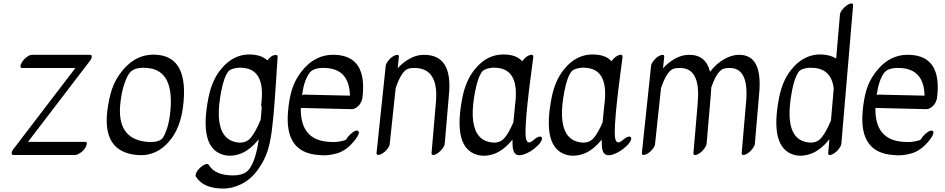

<svg xmlns="http://www.w3.org/2000/svg" viewBox="-20 -858 5464 1110"><path d="M100 -484Q103 -493 112 -506Q121 -519 137 -530Q153 -541 164 -541H500Q515 -541 509 -522Q506 -513 496 -501L142 -38H472Q487 -38 480 -19Q472 6 449.5 22Q427 38 416 38H58Q46 37 47.5 25Q49 13 62 -2L416 -465H108Q94 -465 100 -484Z M890 -541Q1074 -525 1038 -240Q1023 -126 971 -57Q891 49 772 38Q570 20 601 -222Q610 -291 627.5 -343Q645 -395 680 -440Q765 -552 890 -541ZM832 -465Q756 -472 729 -436Q714 -417 699 -373.5Q684 -330 677 -272Q649 -54 830 -38Q899 -32 921 -61Q932 -76 944 -110.5Q956 -145 962 -190Q996 -451 832 -465Z M1526 -509Q1546 -534 1561 -538Q1586 -545 1585 -530Q1565 -205 1555 -135Q1547 -52 1529 8Q1511 68 1470.5 123.5Q1430 179 1376 206Q1322 233 1267 232Q1154 231 1112 162Q1108 155 1115.5 139.5Q1123 124 1138 110.5Q1153 97 1167 92Q1181 87 1186 94Q1222 155 1323 156Q1395 157 1422 118Q1460 65 1476 -53Q1424 11 1370.5 30.5Q1317 50 1271 37Q1128 -3 1185 -293Q1204 -389 1252 -451Q1334 -557 1453 -541Q1498 -535 1526 -509ZM1487 -165Q1494 -242 1493 -242Q1489 -245 1490 -253Q1516 -449 1393 -465Q1363 -469 1341 -464Q1310 -458 1300 -445Q1275 -413 1259 -331Q1243 -249 1245 -186Q1251 -62 1333 -39Q1396 -21 1430 -62Q1456 -93 1482 -155Q1484 -160 1487 -165Z M1719 -234Q1715 -49 1880 -38Q1915 -35 1943 -40Q1979 -46 1983 -54Q1991 -69 2006.5 -83Q2022 -97 2035 -101.5Q2048 -106 2053 -98Q2060 -85 2034 -51Q2008 -17 1980.5 2.5Q1953 22 1927 29Q1869 45 1822 38Q1625 25 1645 -211Q1651 -284 1667 -337.5Q1683 -391 1718 -438Q1798 -546 1917 -541Q2106 -534 2075 -290Q2066 -250 2035 -233Q2023 -226 2009 -227ZM1726 -309Q1733 -311 1737 -311L2003 -305Q2000 -460 1860 -465Q1792 -468 1769 -436Q1739 -396 1726 -309Z M2270 -540Q2288 -544 2286 -529L2279 -463Q2307 -495 2347 -518Q2387 -541 2429 -541Q2600 -543 2575 -306L2551 -26Q2550 -15 2538 1Q2526 17 2513 26Q2500 35 2492 37Q2474 42 2475 26L2499 -254Q2522 -466 2375 -465Q2346 -465 2332 -457Q2297 -437 2267 -347Q2267 -346 2267 -344L2233 -25Q2232 -13 2220 2.5Q2208 18 2195 26.5Q2182 35 2173 37Q2155 41 2157 25L2210 -478Q2211 -489 2223 -505Q2235 -521 2248 -529.5Q2261 -538 2270 -540Z M3016 32Q2961 54 2948 12Q2942 -5 2943 -51Q2891 12 2838 31Q2785 50 2739 37Q2596 -3 2653 -293Q2672 -389 2720 -451Q2802 -557 2921 -541Q2971 -535 2999 -504Q3022 -535 3047 -541Q3055 -543 3059.5 -539.5Q3064 -536 3063 -528Q3005 -105 3022 -52Q3030 -28 3048 -37Q3056 -41 3071 -53.5Q3086 -66 3098.5 -68Q3111 -70 3113 -60.5Q3115 -51 3104.5 -35Q3094 -19 3069 1Q3044 21 3016 32ZM2948 -151Q2955 -231 2958 -253Q2984 -449 2861 -465Q2831 -469 2809 -464Q2779 -458 2768 -445Q2743 -413 2727 -331Q2711 -249 2713 -186Q2719 -62 2801 -39Q2864 -21 2898 -62Q2923 -92 2948 -151Z M3532 32Q3477 54 3464 12Q3458 -5 3459 -51Q3407 12 3354 31Q3301 50 3255 37Q3112 -3 3169 -293Q3188 -389 3236 -451Q3318 -557 3437 -541Q3487 -535 3515 -504Q3538 -535 3563 -541Q3571 -543 3575.5 -539.5Q3580 -536 3579 -528Q3521 -105 3538 -52Q3546 -28 3564 -37Q3572 -41 3587 -53.5Q3602 -66 3614.5 -68Q3627 -70 3629 -60.5Q3631 -51 3620.5 -35Q3610 -19 3585 1Q3560 21 3532 32ZM3464 -151Q3471 -231 3474 -253Q3500 -449 3377 -465Q3347 -469 3325 -464Q3295 -458 3284 -445Q3259 -413 3243 -331Q3227 -249 3229 -186Q3235 -62 3317 -39Q3380 -21 3414 -62Q3439 -92 3464 -151Z M3804 -540Q3822 -544 3820 -529L3813 -463Q3841 -495 3881 -518Q3921 -541 3963 -541Q4061 -542 4085 -443Q4120 -489 4165 -515Q4210 -541 4252 -541Q4393 -543 4368 -306L4344 -26Q4343 -15 4331 1Q4319 17 4306 26Q4293 35 4285 37Q4267 42 4268 26L4292 -254Q4315 -466 4198 -465Q4169 -465 4155 -457Q4121 -437 4092 -352Q4091 -330 4089 -306L4065 -26Q4064 -15 4052 1Q4040 17 4027 26Q4014 35 4006 37Q3988 42 3989 26L4013 -254Q4015 -277 4015 -289Q4015 -301 4016 -305Q4019 -467 3909 -465Q3880 -465 3866 -457Q3831 -437 3801 -347Q3801 -346 3801 -344L3767 -25Q3766 -13 3754 2.5Q3742 18 3729 26.5Q3716 35 3707 37Q3689 41 3691 25L3744 -478Q3745 -489 3757 -505Q3769 -521 3782 -529.5Q3795 -538 3804 -540Z M4895 -837Q4913 -842 4912 -826L4844 -26Q4843 -15 4831 1Q4819 17 4806 26Q4793 35 4785 37Q4767 42 4768 26L4775 -53Q4724 10 4670 30Q4616 50 4570 37Q4428 -4 4484 -293Q4503 -389 4551 -451Q4634 -557 4752 -541Q4789 -536 4814 -519L4836 -774Q4837 -786 4849 -801.5Q4861 -817 4874 -826Q4887 -835 4895 -837ZM4800 -347Q4787 -454 4692 -465Q4663 -468 4641 -464Q4609 -458 4599 -445Q4574 -412 4560 -339Q4508 -73 4632 -39Q4695 -21 4729 -62Q4755 -93 4781 -155Q4782 -158 4784 -161Z M5041 -234Q5037 -49 5202 -38Q5237 -35 5265 -40Q5301 -46 5305 -54Q5313 -69 5328.5 -83Q5344 -97 5357 -101.5Q5370 -106 5375 -98Q5382 -85 5356 -51Q5330 -17 5302.5 2.5Q5275 22 5249 29Q5191 45 5144 38Q4947 25 4967 -211Q4973 -284 4989 -337.5Q5005 -391 5040 -438Q5120 -546 5239 -541Q5428 -534 5397 -290Q5388 -250 5357 -233Q5345 -226 5331 -227ZM5048 -309Q5055 -311 5059 -311L5325 -305Q5322 -460 5182 -465Q5114 -468 5091 -436Q5061 -396 5048 -309Z"/></svg>

Font: Kavivanar
Style: Regular
Weight: 400
Designer: Tharique Azeez
Foundry: Tharique Azeez
Version: Version 1.88